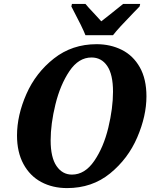

<svg xmlns="http://www.w3.org/2000/svg" viewBox="-20 -951 782 982"><path d="M67 -258Q67 -361 115 -470Q163 -579 256 -652Q349 -725 474 -725Q545 -725 603 -696Q661 -667 695 -607Q729 -547 729 -458Q729 -358 682 -248.5Q635 -139 543 -64Q451 11 323 11Q249 11 191 -20Q133 -51 100 -112Q67 -173 67 -258ZM558 -482Q558 -570 528.5 -613.5Q499 -657 448 -657Q382 -657 335 -587Q288 -517 263.5 -417Q239 -317 239 -233Q239 -146 269 -102Q299 -58 348 -58Q414 -58 462 -128Q510 -198 534 -298Q558 -398 558 -482ZM345 -918 348 -931H417Q427 -918 466 -877L498 -842Q527 -864 610 -931H697L694 -918Q685 -908 662 -885Q584 -805 558 -771H417Q404 -806 345 -918Z"/></svg>

Font: Noto Serif NarrowExtraBold
Style: Italic
Weight: 800
Width: 4
Italic angle: -12°
Designer: Monotype Design Team
Foundry: Monotype Imaging Inc.
Version: Version 1.001